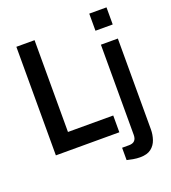

<svg xmlns="http://www.w3.org/2000/svg" viewBox="-159 -841 1017 1140"><g transform="rotate(-20 349.0 -270.5)"><path d="M63 0V-686H178V-106H464V0ZM530 182Q509 182 486 178Q463 174 448 170V92H492Q539 92 539 44V-526H646V48Q646 81 635.5 112Q625 143 600 162.5Q575 182 530 182ZM537 -615V-723H646V-615Z"/></g></svg>

Font: Archivo Narrow SemiBold
Style: Regular
Weight: 600
Designer: Hector Gatti
Foundry: Omnibus-Type
Version: Version 3.002